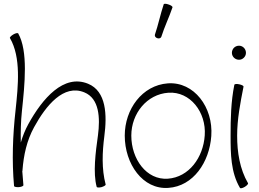

<svg xmlns="http://www.w3.org/2000/svg" viewBox="-20 -991 1384 1025"><path d="M100 -82C106 -162 123 -241 162 -312C226 -429 320 -543 430 -498C511 -465 515 -361 503 -269C490 -177 476 -68 496 6C497 11 509 11 522 8C535 4 545 -2 544 -6C522 -90 526 -178 537 -264C552 -377 548 -504 450 -544C320 -597 207 -466 131 -328C114 -297 101 -264 91 -230C90 -286 91 -342 97 -398C112 -540 131 -718 77 -813C74 -816 63 -814 51 -807C39 -800 31 -791 33 -788C93 -685 77 -534 63 -402C48 -268 43 -132 55 2C55 6 67 9 81 8C94 7 105 2 105 -2C103 -27 101 -52 99 -77C100 -78 100 -80 100 -82Z M841 -794C858 -848 883 -899 901 -952C902 -956 893 -963 880 -967C867 -972 855 -972 854 -968C836 -914 825 -859 807 -806C805 -798 810 -790 820 -787C829 -784 838 -787 841 -794ZM879 12C1012 3 1098 -125 1108 -265C1119 -418 1016 -556 876 -546C739 -536 646 -408 646 -267C646 -116 742 22 879 12ZM681 -267C681 -385 764 -488 879 -496C995 -504 1082 -392 1073 -268C1065 -150 989 -45 876 -37C762 -29 681 -142 681 -267Z M1293 -709C1293 -719 1289 -729 1282 -736C1275 -743 1266 -747 1256 -747C1246 -747 1236 -743 1229 -736C1222 -729 1218 -719 1218 -709C1218 -699 1222 -690 1229 -683C1236 -676 1246 -672 1256 -672C1266 -672 1275 -676 1282 -683C1289 -690 1293 -699 1293 -709ZM1231 -538C1213 -449 1211 -358 1211 -267C1211 -170 1212 -71 1261 12C1263 16 1274 14 1286 7C1298 0 1306 -9 1304 -13C1260 -89 1246 -178 1246 -267C1246 -355 1263 -442 1280 -528C1281 -533 1271 -538 1257 -541C1244 -544 1232 -543 1231 -538Z"/></svg>

Font: Nupuram Thin
Style: Regular
Weight: 100
Designer: Santhosh Thottingal (santhosh.thottingal@gmail.com)
Foundry: SMC
Version: Version 1.000